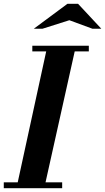

<svg xmlns="http://www.w3.org/2000/svg" viewBox="-27 -996 556 1016"><path d="M60 0 224 -754H375L207 0ZM-7 0V-31H302V0ZM144 -724V-754H443V-724ZM152 -844 330 -976H386L509 -844H462L340 -889L198 -844Z"/></svg>

Font: Libre Bodoni
Style: Italic
Weight: 400
Italic angle: -13°
Designer: Pablo Impallari, Rodrigo Fuenzalida
Foundry: Impallari Type
Version: Version 2.005;gftools[0.9.23]